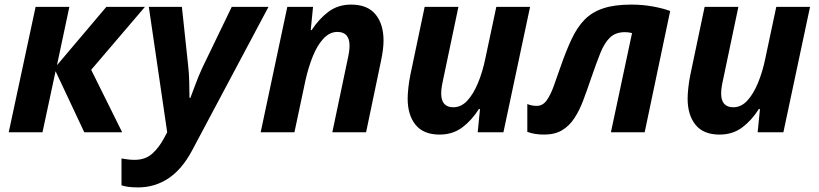

<svg xmlns="http://www.w3.org/2000/svg" viewBox="-20 -576 3564 836"><path d="M18 0 135 -546H282L228 -292L443 -546H611L377 -272L512 0H347L222 -266L165 0Z M581 240Q555 240 538 237.5Q521 235 509 231V114Q522 116 535.5 118Q549 120 566 120Q613 120 643 93Q673 66 695 24L708 0L628 -546H772L799 -293Q803 -259 804 -219Q805 -179 805 -150H809Q819 -175 831 -208.5Q843 -242 862 -283L989 -546H1149L817 78Q773 161 713.5 200.5Q654 240 581 240Z M1115 0 1231 -546H1343L1333 -445H1337Q1369 -494 1410.5 -525Q1452 -556 1509 -556Q1580 -556 1615 -513.5Q1650 -471 1650 -399Q1650 -363 1639 -311L1574 0H1427L1494 -319Q1502 -354 1502 -377Q1502 -437 1449 -437Q1416 -437 1389 -408.5Q1362 -380 1342.5 -332Q1323 -284 1310 -226L1262 0Z M1894 10Q1824 10 1789.5 -32.5Q1755 -75 1755 -147Q1755 -165 1758 -193.5Q1761 -222 1767 -251L1829 -546H1976L1909 -227Q1901 -192 1901 -169Q1901 -109 1954 -109Q1988 -109 2014.5 -137.5Q2041 -166 2061 -214Q2081 -262 2093 -320L2141 -546H2288L2172 0H2060L2070 -101H2065Q2034 -52 1992.5 -21Q1951 10 1894 10Z M2349 10Q2307 10 2276 -2V-123Q2295 -115 2317 -115Q2343 -115 2360 -138.5Q2377 -162 2391 -201Q2405 -240 2421 -286Q2445 -355 2469 -406Q2493 -457 2525 -490Q2557 -523 2606 -539.5Q2655 -556 2729 -556Q2779 -556 2824.5 -547.5Q2870 -539 2898 -528L2787 0H2640L2732 -432Q2725 -434 2717 -435Q2709 -436 2701 -436Q2661 -436 2636.5 -413Q2612 -390 2594 -345Q2576 -300 2553 -233Q2536 -183 2519.5 -139Q2503 -95 2481 -61.5Q2459 -28 2427.5 -9Q2396 10 2349 10Z M3113 10Q3043 10 3008.5 -32.5Q2974 -75 2974 -147Q2974 -165 2977 -193.5Q2980 -222 2986 -251L3048 -546H3195L3128 -227Q3120 -192 3120 -169Q3120 -109 3173 -109Q3207 -109 3233.5 -137.5Q3260 -166 3280 -214Q3300 -262 3312 -320L3360 -546H3507L3391 0H3279L3289 -101H3284Q3253 -52 3211.5 -21Q3170 10 3113 10Z"/></svg>

Font: Noto IKEA Latin
Style: Bold Italic
Weight: 700
Italic angle: -12°
Designer: Monotype Design Team
Foundry: Monotype Imaging Inc.
Version: Version 1.0